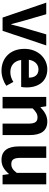

<svg xmlns="http://www.w3.org/2000/svg" viewBox="897 -1511 627 2461"><g transform="rotate(90 1210.5 -280.5)"><path d="M205.2 0H375.3L562.2 -559.8H420.7L338.6 -280.6C323.9 -225.7 308.6 -168 293.7 -111.1H288.9C273.3 -168 259 -225.7 243.3 -280.6L162.2 -559.8H13.8Z M885.4 13.8C954 13.8 1024.8 -9.9 1079.6 -47.9L1030.1 -138.2C989.3 -113.1 949.7 -99.6 904.6 -99.6C821.1 -99.6 761.2 -147 748.7 -238.4H1094.1C1097.7 -252.4 1100.8 -279 1100.8 -306.4C1100.8 -461.6 1021.5 -573.5 866.7 -573.5C734.1 -573.5 606.2 -461.3 606.2 -279.9C606.2 -94.7 728.2 13.8 885.4 13.8ZM746.4 -336.9C758.1 -418.4 810.2 -460.2 869.1 -460.2C941.5 -460.2 975.3 -412 975.3 -336.9Z M1222.3 0H1369V-385.1C1410.3 -426 1439.6 -447.7 1485.1 -447.7C1540 -447.7 1564.5 -418 1564.5 -330.9V0H1711.2V-349.1C1711.2 -489.8 1658.7 -573.5 1538.2 -573.5C1462.1 -573.5 1404.7 -533.9 1356.2 -485.9H1353.4L1342 -559.8H1222.3Z M2030.4 13.8C2106.5 13.8 2160 -23.5 2208.3 -80.6H2211.9L2222.9 0H2342.8V-559.8H2196V-182.1C2158.3 -132.2 2128.1 -112 2082.6 -112C2027.9 -112 2003.4 -142.3 2003.4 -228.7V-559.8H1856.6V-210.6C1856.6 -69.7 1909.2 13.8 2030.4 13.8Z"/></g></svg>

Font: Source Han Sans JP VF
Style: Regular
Weight: 250
Designer: Ryoko NISHIZUKA 西塚涼子 (kana, bopomofo & ideographs); Paul D. Hunt (Latin, Greek & Cyrillic); Sandoll Communications 산돌커뮤니
Foundry: Adobe
Version: Version 2.004;hotconv 1.0.118;makeotfexe 2.5.65603